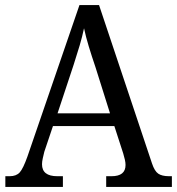

<svg xmlns="http://www.w3.org/2000/svg" viewBox="-20 -734 695 754"><path d="M1 0V-42H18Q44 -42 57.5 -57Q71 -72 88 -120L292 -714H369L577 -92Q587 -62 601.5 -52Q616 -42 644 -42H655V0H397V-42H418Q473 -42 473 -86Q473 -95 470.5 -106.5Q468 -118 464 -131L429 -239H188L154 -138Q151 -126 148 -112.5Q145 -99 145 -89Q145 -42 205 -42H227V0ZM206 -289H412L355 -470Q340 -514 328.5 -552Q317 -590 310 -623Q303 -590 293 -556Q283 -522 269 -479Z"/></svg>

Font: Noto Serif Tamil SemiCondensed
Style: Italic
Weight: 400
Width: 4
Italic angle: -12°
Designer: Indian Type Foundry, Tom Grace, and the Monotype Design Team
Foundry: Monotype Imaging Inc.
Version: Version 2.003; ttfautohint (v1.8.4.7-5d5b)